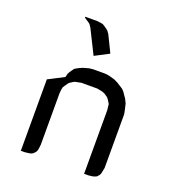

<svg xmlns="http://www.w3.org/2000/svg" viewBox="-114 -692 708 781"><g transform="rotate(20 240.0 -301.0)"><path d="M63 0V-309.1L130.9 -344.2L134.8 -359.9L140.1 -369.1L148.9 -381.8L152.8 -387.2L166 -395L183.1 -402.8L209 -410.2L226.1 -412.1H277.8L293.9 -410.2L320.8 -402.8L336.9 -395L363.8 -377.9L372.1 -369.1L389.2 -344.2L397.9 -326.2L403.8 -300.8L407.2 -283.2V-50.8L403.8 -34.2L401.9 -24.9L397.9 -17.1L389.2 -7.8L379.9 -3.9L372.1 -2L355 0H336.9V-273.9L335 -292L334 -300.8L329.1 -309.1L320.8 -321.8L315.9 -326.2L303.2 -335L293.9 -338.9L286.1 -340.8L269 -344.2H200.2L183.1 -340.8L173.8 -338.9L166 -335L152.8 -326.2L148.9 -321.8L140.1 -309.1L134.8 -300.8L132.8 -292L130.9 -273.9V-50.8L128.9 -34.2L127 -24.9L123 -17.1L113.8 -7.8L106 -3.9L97.2 -2L80.1 0ZM123 -598.1V-602.1H173.8L191.9 -600.1L200.2 -598.1L209 -592.8L221.2 -584L226.1 -580.1L234.9 -567.9L269 -498V-495.1L209 -463.9L157.2 -567.9L148.9 -580.1L144 -584L130.9 -592.8Z"/></g></svg>

Font: Petahja
Style: Regular
Weight: 400
Designer: T. Christopher White
Version: Version 1.1